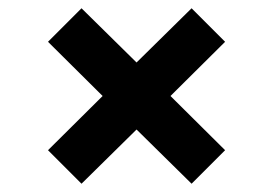

<svg xmlns="http://www.w3.org/2000/svg" viewBox="-20 -582 660 464"><path d="M310 -269 177 -138 96 -219 228 -350 96 -481 177 -562 310 -431 443 -562 524 -481 392 -350 524 -219 443 -138Z"/></svg>

Font: Space Grotesk Variable Light
Style: Regular
Weight: 300
Designer: Florian Karsten
Foundry: Florian Karsten
Version: Version 2.000